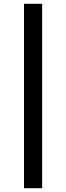

<svg xmlns="http://www.w3.org/2000/svg" viewBox="-20 -867 349 1016"><path d="M107 -847H203V129H107Z"/></svg>

Font: Biryani
Style: Regular
Weight: 400
Designer: Dan Reynolds and Mathieu Réguer
Foundry: Dan Reynolds and Mathieu Réguer
Version: Version 1.004; ttfautohint (v1.1) -l 5 -r 5 -G 72 -x 0 -D la